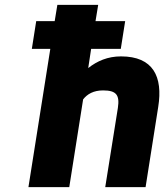

<svg xmlns="http://www.w3.org/2000/svg" viewBox="-20 -770 676 790"><path d="M111 -569H187L97 0H265L322 -361C339 -383 365 -398 404 -398C459 -398 473 -379 465 -326L413 0H579L631 -330C651 -455 610 -538 478 -538C423 -538 380 -519 343 -490L355 -569H477L495 -683H373L384 -750H216L205 -683H129Z"/></svg>

Font: Asimov Pro
Style: UltObl
Weight: 900
Designer: Google
Version: Version 2.000980; 2014